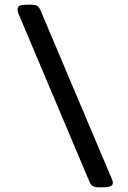

<svg xmlns="http://www.w3.org/2000/svg" viewBox="-20 -722 546 820"><path d="M405 78Q385 78 376.5 73Q368 68 362 54L63 -654Q59 -662 57 -669.5Q55 -677 55 -683Q55 -695 66.5 -698.5Q78 -702 100 -702H110Q131 -702 139 -697Q147 -692 153 -678L452 29Q456 38 459 45.5Q462 53 462 58Q462 69 451.5 73.5Q441 78 415 78Z"/></svg>

Font: Asap Expanded Expanded SemiBold
Style: Italic
Weight: 600
Width: 7
Italic angle: -6°
Designer: Pablo Cosgaya
Foundry: Omnibus-Type
Version: Version 3.001; ttfautohint (v1.8.4.7-5d5b)